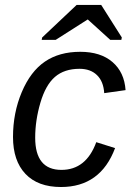

<svg xmlns="http://www.w3.org/2000/svg" viewBox="-20 -748 540 778"><path d="M229 -59.6Q329.1 -59.6 370.1 -171.9L446.3 -147.9Q387.2 9.8 227.1 9.8Q133.3 9.8 83 -43.5Q32.7 -96.7 32.7 -192.9Q32.7 -290.5 68.1 -374.5Q103.5 -458.5 161.9 -498.3Q220.2 -538.1 305.2 -538.1Q387.7 -538.1 435.8 -496.6Q483.9 -455.1 488.8 -382.8L402.3 -370.6Q399.4 -418 373 -443.6Q346.7 -469.2 302.2 -469.2Q240.7 -469.2 202.6 -436.3Q164.6 -403.3 143.6 -331.5Q122.6 -259.8 122.6 -189.9Q122.6 -59.6 229 -59.6ZM473.6 -596.2 471.7 -586.4H426.8L335.9 -668.9H335L205.6 -586.4H148.9L150.9 -596.2L290.5 -728H390.1Z"/></svg>

Font: Liberation Sans
Style: Italic
Weight: 400
Italic angle: -12°
Designer: Steve Matteson
Foundry: Ascender Corporation
Version: Version 2.1.5